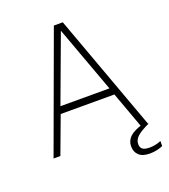

<svg xmlns="http://www.w3.org/2000/svg" viewBox="-157 -835 979 1112"><g transform="rotate(-20 332.0 -279.5)"><path d="M305 -723H360L624 0H581L498 -228H167L82 0H40ZM483 -271 333 -681 181 -271ZM594 -11 627 -2Q575 22 552 42.5Q529 63 529 90Q529 110.5 542.2 120.8Q555.5 131 585 131Q607 131 627 126Q647 121 656 116V147Q643.5 153.5 621 158.8Q598.5 164 575 164Q530.5 164 508.2 143.2Q486 122.5 486 88Q486 54 510.5 30.2Q535 6.5 594 -11Z"/></g></svg>

Font: Public Sans VF
Style: Regular
Weight: 400
Designer: Pablo Impallari, Rodrigo Fuenzalida (Modified by Dan O. Williams and USWDS)
Version: Version 1.003